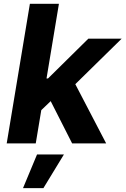

<svg xmlns="http://www.w3.org/2000/svg" viewBox="-20 -747 654 1000"><path d="M613.6 -545.5H440L230.1 -338.4H222.3L286.9 -727.3H135.7L14.9 0H166.2L195 -173.3L244 -220.2L355.8 0H533L372.2 -308.6ZM99.8 233H206L312.9 57.5H172.9Z"/></svg>

Font: TID UI
Style: Bold Italic
Weight: 700
Italic angle: -9.39999°
Designer: The TID Project Authors
Foundry: Bakken & Bæck
Version: Version 1.001;hotconv 1.0.109;makeotfexe 2.5.65596